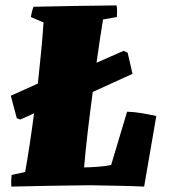

<svg xmlns="http://www.w3.org/2000/svg" viewBox="-20 -685 648 710"><path d="M22 5Q21 -6 21.5 -17Q22 -28 23 -38L73 -49Q81 -93 89.5 -149Q98 -205 106 -266Q94 -260 81 -254.5Q68 -249 55 -243L42 -248L20 -331L120 -376Q127 -439 132.5 -497.5Q138 -556 141 -602L94 -622Q96 -632 98 -641Q100 -650 104 -660Q181 -662 257.5 -663Q334 -664 411 -665Q413 -655 413 -644Q413 -633 412 -622L361 -613Q355 -577 349 -536.5Q343 -496 337 -453Q362 -464 387 -475Q412 -486 437 -497L452 -490L470 -412Q433 -395 396.5 -378.5Q360 -362 323 -345Q313 -271 304.5 -198.5Q296 -126 291 -66Q312 -66 343.5 -68.5Q375 -71 391 -75L450 -272Q477 -271 504 -266.5Q531 -262 558 -256L513 5Q473 3 418 2Q363 1 312 0Q240 1 167 2Q94 3 22 5Z"/></svg>

Font: Labrada Black
Style: Italic
Weight: 900
Italic angle: -7°
Designer: Mercedes Jáuregui
Foundry: Omnibus-Type Team
Version: Version 1.000; ttfautohint (v1.8.4.7-5d5b)